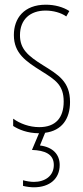

<svg xmlns="http://www.w3.org/2000/svg" viewBox="-20 -557 352 817"><path d="M234 145C234 100 205 69 150 62L172 8C243 -1 278 -51 278 -123C278 -210 228 -239 162 -280C98 -320 65 -349 65 -407C65 -475 109 -512 174 -512C206 -512 240 -503 262 -487L275 -510C249 -527 213 -537 175 -537C82 -537 39 -479 39 -408C39 -330 90 -296 157 -254C216 -217 251 -195 251 -125C251 -56 217 -16 147 -16C105 -16 65 -31 36 -52V-21C59 -6 97 10 146 10L116 81C170 83 209 98 209 145C209 192 171 217 124 217C111 217 92 214 78 210V234C93 238 112 240 124 240C192 240 234 203 234 145Z"/></svg>

Font: Noto Sans Malayalam ExtraCondensed Thin
Style: Regular
Weight: 100
Width: 2
Designer: Jelle Bosma - Monotype Design Team
Foundry: Monotype Imaging Inc.
Version: Version 2.104